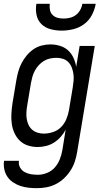

<svg xmlns="http://www.w3.org/2000/svg" viewBox="-29 -760 549 1003"><path d="M164 223Q141 223 119 220.5Q97 218 76.5 211Q56 204 38.5 192Q21 180 9.5 163Q-2 146 -6.5 124.5Q-11 103 -8 80H70Q67 99 75.5 114.5Q84 130 99 138.5Q114 147 132 150Q150 153 169 153Q193 153 217.5 143Q242 133 258.5 113.5Q275 94 284 70.5Q293 47 297 23L314 -83Q304 -63 288.5 -45.5Q273 -28 253.5 -15.5Q234 -3 211.5 2.5Q189 8 168 8Q141 8 116.5 0Q92 -8 74.5 -25Q57 -42 46.5 -65Q36 -88 32.5 -113.5Q29 -139 30.5 -166Q32 -193 36 -219L56 -339Q60 -362 66 -384.5Q72 -407 83 -428.5Q94 -450 109.5 -469Q125 -488 145 -502Q165 -516 188 -522Q211 -528 234 -528Q260 -528 284.5 -520.5Q309 -513 326.5 -497Q344 -481 354.5 -458.5Q365 -436 369 -411L387 -520H466L374 34Q370 59 362 83.5Q354 108 339.5 130.5Q325 153 305.5 171.5Q286 190 262 202Q238 214 213 218.5Q188 223 164 223ZM200 -62Q223 -62 247.5 -70Q272 -78 289.5 -95.5Q307 -113 317 -136.5Q327 -160 331 -183L351 -303Q354 -321 355.5 -339Q357 -357 354.5 -374Q352 -391 346 -407Q340 -423 328.5 -435Q317 -447 300.5 -452.5Q284 -458 266 -458Q250 -458 233 -454.5Q216 -451 201 -442Q186 -433 174 -420Q162 -407 153.5 -391.5Q145 -376 140.5 -360Q136 -344 133 -328L113 -208Q110 -191 109 -173.5Q108 -156 110.5 -139.5Q113 -123 120 -108Q127 -93 139 -82.5Q151 -72 167 -67Q183 -62 200 -62ZM293 -600Q263 -600 235 -607.5Q207 -615 187.5 -634Q168 -653 162 -681.5Q156 -710 161 -740H231Q229 -724 232 -708Q235 -692 246 -681.5Q257 -671 272 -667Q287 -663 303 -663Q319 -663 336 -667Q353 -671 367 -681.5Q381 -692 390 -708Q399 -724 401 -740H471Q466 -710 451 -681.5Q436 -653 410.5 -634Q385 -615 354 -607.5Q323 -600 293 -600Z"/></svg>

Font: Iosevka Term Curly Oblique
Style: Regular
Weight: 400
Italic angle: -9°
Designer: Belleve Invis
Foundry: Belleve Invis
Version: Version 32.3.0